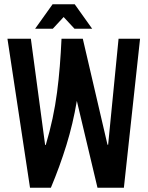

<svg xmlns="http://www.w3.org/2000/svg" viewBox="-20 -882 696 902"><path d="M15 -700H125L192 -201H195Q214 -265 227 -326Q240 -387 248 -448Q256 -509 261 -571.5Q266 -634 269 -700H369L485 -202H488L537 -700H638L562 0H438L341 -408Q323 -301 292 -200.5Q261 -100 219 0H121ZM227 -862H331L413 -747H330L279 -802L228 -747H145Z"/></svg>

Font: Booming Bebas 2
Style: Regular
Weight: 400
Designer: Ryoichi Tsunekawa
Foundry: Ryoichi Tsunekawa
Version: Version 2.000